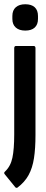

<svg xmlns="http://www.w3.org/2000/svg" viewBox="-35 -712 223 921"><path d="M48.7 188Q46.4 189.4 43.2 189Q40 188.6 37.6 185.2L-10.9 125.5Q-18.7 117.4 -11.3 111.2Q15.9 85.8 24.5 44.7Q33.2 3.6 33.2 -67.3V-480.9Q33.2 -491.5 42.1 -491.5H126.2Q135.2 -491.5 135.2 -480.9V-64.4Q135.2 -0.1 128 46.7Q120.8 93.6 102.2 127.7Q83.6 161.7 48.7 188ZM86.2 -565.3Q57.2 -565.3 40.8 -579.8Q24.3 -594.3 24.3 -621.1V-635.2Q24.3 -662.8 40.8 -677.2Q57.2 -691.6 86.2 -691.6Q116 -691.6 131.6 -677.2Q147.2 -662.8 147.2 -635.2V-621.1Q147.2 -594.3 131.6 -579.8Q116 -565.3 86.2 -565.3Z"/></svg>

Font: Sofia Sans Extra Condensed
Style: Regular
Weight: 400
Designer: Botio Nikoltchev, Ani Petrova
Foundry: lettersoup
Version: Version 4.101